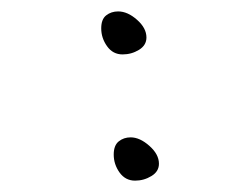

<svg xmlns="http://www.w3.org/2000/svg" viewBox="-20 -318 400 338"><path d="M158.2 -268.1Q158.2 -284.2 167 -291Q175.8 -297.9 188 -297.9Q204.6 -297.9 221.2 -283.2Q237.8 -268.6 237.8 -252Q237.8 -238.3 224.6 -230.2Q211.4 -222.2 195.8 -222.2Q178.7 -222.2 168.5 -236.6Q158.2 -251 158.2 -268.1ZM180.2 -45.9Q180.2 -62 189 -69.1Q197.8 -76.2 210 -76.2Q226.1 -76.2 242.9 -61.3Q259.8 -46.4 259.8 -29.8Q259.8 -16.1 246.6 -8.1Q233.4 0 217.8 0Q200.7 0 190.4 -14.4Q180.2 -28.8 180.2 -45.9Z"/></svg>

Font: Pecita
Style: Book
Weight: 400
Width: 6
Version: Version 3.4.1